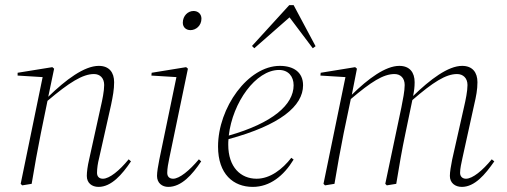

<svg xmlns="http://www.w3.org/2000/svg" viewBox="-20 -720 1986 752"><path d="M366 12C416 12 458 -36 493 -88L484 -96C448 -52 409 -20 383 -20C368 -20 360 -29 360 -43C360 -60 363 -81 368 -100L415 -309C422 -343 427 -369 427 -398C427 -436 408 -462 367 -462C310 -462 238 -408 169 -341L192 -451L185 -457L49 -435V-424L147 -418L61 0L67 6L104 0C116 -73 127 -132 140 -198L166 -325C251 -397 304 -430 348 -430C372 -430 388 -414 388 -387C388 -363 381 -329 374 -299L329 -95C323 -70 320 -46 320 -31C320 -3 340 12 366 12Z M595 -31C595 -3 615 12 639 12C691 12 733 -36 768 -88L759 -96C722 -52 683 -20 658 -20C643 -20 635 -29 635 -43C635 -60 639 -81 643 -100L716 -451L709 -457L574 -435L573 -424L671 -418L604 -95C599 -70 595 -46 595 -31ZM726 -602C747 -602 769 -619 769 -647C769 -665 756 -677 738 -677C716 -677 696 -658 696 -631C696 -613 709 -602 726 -602Z M1073 -446C1109 -446 1130 -421 1130 -386C1130 -310 1048 -238 876 -189C891 -319 982 -446 1073 -446ZM970 12C1037 12 1091 -31 1130 -95L1121 -102C1086 -57 1038 -20 985 -20C923 -20 874 -65 874 -153C874 -160 874 -168 875 -175C1078 -230 1167 -305 1167 -386C1167 -437 1130 -462 1076 -462C951 -462 834 -298 834 -146C834 -38 894 12 970 12ZM1205 -531 1216 -539 1130 -700H1113L967 -540L976 -531L1114 -652Z M1789 12C1839 12 1880 -36 1916 -88L1906 -96C1870 -52 1831 -20 1805 -20C1791 -20 1782 -29 1782 -43C1782 -60 1787 -81 1791 -100L1837 -309C1845 -343 1850 -369 1850 -398C1850 -436 1831 -462 1790 -462C1735 -462 1665 -409 1598 -344C1602 -364 1604 -379 1604 -398C1604 -436 1585 -462 1544 -462C1490 -462 1422 -412 1358 -349L1378 -451L1371 -457L1236 -435L1235 -424L1333 -418L1247 0L1253 6L1290 0C1302 -73 1313 -132 1326 -198L1354 -332C1433 -399 1481 -430 1525 -430C1549 -430 1565 -414 1565 -387C1565 -363 1558 -330 1552 -299L1489 0L1495 6L1532 0C1544 -73 1554 -132 1568 -198L1595 -328C1676 -398 1726 -430 1770 -430C1794 -430 1811 -414 1811 -387C1811 -363 1804 -329 1797 -299L1751 -95C1746 -70 1742 -46 1742 -31C1742 -3 1763 12 1789 12Z"/></svg>

Font: Source Serif 4 Display Light
Style: Italic
Weight: 300
Italic angle: -12°
Designer: Frank Grießhammer
Foundry: Adobe Systems Incorporated
Version: Version 4.004;hotconv 1.0.117;makeotfexe 2.5.65602